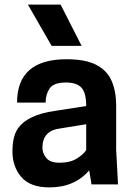

<svg xmlns="http://www.w3.org/2000/svg" viewBox="-20 -800 578 833"><path d="M194 13Q111 13 72.5 -32Q34 -77 34 -143Q34 -206 56 -240Q97 -302 219 -319L354 -340Q354 -397 333.5 -419.5Q313 -442 266 -442Q213 -442 195.5 -416.5Q178 -391 178 -355H54Q54 -543 269 -543Q351 -543 398 -518.5Q445 -494 464.5 -448.5Q484 -403 484 -342V-150L492 0H377L367 -61Q304 13 194 13ZM239 -94Q284 -94 313 -112Q342 -130 354 -149V-261L243 -243Q164 -234 164 -159Q164 -136 180.5 -115Q197 -94 239 -94ZM334 -601H204L101 -780H243Z"/></svg>

Font: Tanohe Sans SemiBold
Style: Regular
Weight: 600
Designer: Village Type and Design LLC & Cristiano Sobral
Foundry: Cooper Hewitt Smithsonian Design Museum
Version: Version 1.00;September 29, 2021;FontCreator 13.0.0.2655 64-b